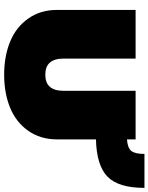

<svg xmlns="http://www.w3.org/2000/svg" viewBox="88 -816 738 955"><g transform="rotate(90 457.5 -339.0)"><path d="M29.8 -253.9V-644H272V-285.2Q272 -194.8 352.1 -194.8Q432.1 -194.8 432.1 -285.2V-644H673.8V-601.1Q716.3 -604 731.2 -622.6Q746.1 -641.1 746.1 -688H915Q915 -558.1 858.9 -503.9Q802.7 -449.7 673.8 -446.8V-253.9Q673.8 -170.4 631.1 -109.9Q588.4 -49.3 516.4 -19.8Q444.3 9.8 352.1 9.8Q259.8 9.8 187.7 -19.8Q115.7 -49.3 72.8 -109.9Q29.8 -170.4 29.8 -253.9Z"/></g></svg>

Font: Kanit Black
Style: Regular
Weight: 900
Designer: Katatrad Team
Foundry: CadsonDemak
Version: Version 1.000;PS 001.000;hotconv 1.0.88;makeotf.lib2.5.64775